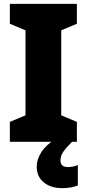

<svg xmlns="http://www.w3.org/2000/svg" viewBox="-20 -734 448 994"><path d="M378 0H31V-103L112 -137V-577L31 -611V-714H378V-611L297 -577V-137L378 -103ZM293 96Q293 131 332 131Q345 131 359.5 128Q374 125 383 120V226Q369 232 348.5 236Q328 240 302 240Q243 240 206.5 210Q170 180 170 128Q170 94 192 57Q214 20 275 -22L353 0Q320 33 306.5 53.5Q293 74 293 96Z"/></svg>

Font: Noto Sans Tamil SemiCondensed Black
Style: Regular
Weight: 900
Width: 4
Designer: Jelle Bosma - Monotype Design Team
Foundry: Monotype Imaging Inc.
Version: Version 2.004; ttfautohint (v1.8.4.7-5d5b)